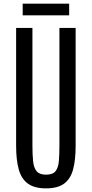

<svg xmlns="http://www.w3.org/2000/svg" viewBox="-20 -1011 498 1041"><path d="M229.5 10.3Q167.5 10.3 132.1 -14.9Q96.7 -40 82 -91.3Q67.4 -142.6 67.4 -220.7V-859.4H155.8V-223.1Q155.8 -172.9 159.4 -137Q163.1 -101.1 178.7 -82.5Q194.3 -64 229.5 -64Q265.6 -64 280.8 -82.5Q295.9 -101.1 299.1 -136.7Q302.2 -172.4 302.2 -222.7V-859.4H390.1V-220.7Q390.1 -142.6 376 -91.3Q361.8 -40 326.9 -14.9Q292 10.3 229.5 10.3ZM103 -927.7V-991.2H355V-927.7Z"/></svg>

Font: AntonioLight
Style: Regular
Weight: 300
Designer: Vernon Adams
Foundry: Vernon Adams
Version: Version 1.002